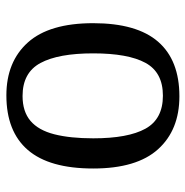

<svg xmlns="http://www.w3.org/2000/svg" viewBox="-10 -576 596 617"><g transform="rotate(90 288.5 -268.0)"><path d="M287 10Q179 10 117 -59Q55 -128 55 -269Q55 -409 114.5 -477.5Q174 -546 290 -546Q398 -546 460 -477.5Q522 -409 522 -269Q522 -128 462.5 -59Q403 10 287 10ZM289 -42Q339 -42 369 -67.5Q399 -93 412 -144Q425 -195 425 -269Q425 -381 394 -437Q363 -493 288 -493Q213 -493 182.5 -437Q152 -381 152 -269Q152 -157 183 -99.5Q214 -42 289 -42Z"/></g></svg>

Font: Noto Serif Tibetan
Style: Regular
Weight: 400
Designer: Monotype Design Team
Foundry: Monotype Imaging Inc.
Version: Version 2.103